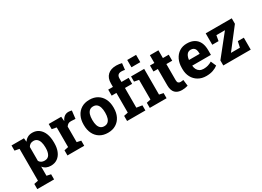

<svg xmlns="http://www.w3.org/2000/svg" viewBox="-20 -1669 3782 2770"><g transform="rotate(-30 1870.5 -284.5)"><path d="M238.3 102.5 307.1 117.2V203.1H27.3V117.2L96.2 102.5V-427.7L20 -442.4V-528.3H227.1L233.9 -466.8Q257.3 -501 290.5 -519.5Q323.7 -538.1 369.6 -538.1Q433.1 -538.1 479 -503.4Q572.8 -430.7 572.8 -259.8V-249.5Q572.8 -170.4 548.8 -113.3Q524.9 -54.7 479 -22.2Q433.1 10.3 368.7 10.3Q285.2 10.3 238.3 -50.3ZM326.2 -99.1Q380.9 -99.1 405.5 -139.6Q430.2 -180.2 430.2 -249.5V-259.8Q430.2 -309.6 418.9 -347.7Q407.7 -385.3 384.5 -406.2Q361.3 -427.2 325.2 -427.2Q265.6 -427.2 238.3 -376.5V-145Q265.1 -99.1 326.2 -99.1Z M857.9 -100.1 926.3 -85.4V0H647V-85.4L715.3 -100.1V-427.7L639.6 -442.4V-528.3H848.1L853.5 -462.9L854.5 -451.2Q894 -538.1 971.7 -538.1Q984.4 -538.1 999.5 -535.9Q1014.6 -533.7 1026.4 -530.3L1011.2 -398.9L940.4 -402.8Q910.2 -404.3 891.4 -392.6Q872.6 -380.9 857.9 -358.9Z M1320.8 10.3Q1242.7 10.3 1186.5 -23.9Q1130.4 -58.1 1100.6 -118.9Q1070.8 -179.7 1070.8 -258.8V-269Q1070.8 -348.6 1100.6 -408.7Q1130.4 -469.7 1186.3 -503.9Q1242.2 -538.1 1319.8 -538.1Q1398.9 -538.1 1454.1 -503.9Q1509.8 -469.7 1539.6 -408.9Q1569.3 -348.1 1569.3 -269V-258.8Q1569.3 -179.2 1539.6 -119.1Q1509.8 -58.6 1454.1 -24.2Q1398.4 10.3 1320.8 10.3ZM1320.8 -99.1Q1357.4 -99.1 1381.3 -119.1Q1404.8 -139.2 1416 -175Q1427.2 -210.9 1427.2 -258.8V-269Q1427.2 -315.4 1416 -352.1Q1404.8 -388.2 1381.1 -408.2Q1357.4 -428.2 1319.8 -428.2Q1283.7 -428.2 1259.3 -408.2Q1235.4 -387.7 1224.4 -351.8Q1213.4 -315.9 1213.4 -269V-258.8Q1213.4 -211.4 1224.6 -174.8Q1235.8 -138.7 1259.5 -118.9Q1283.2 -99.1 1320.8 -99.1Z M1852.1 -100.1 1945.3 -85.4V0H1640.6V-85.4L1709.5 -100.1V-428.2H1630.9V-528.3H1709.5V-586.9Q1709.5 -675.8 1760.5 -723.9Q1811.5 -772 1903.3 -772Q1926.3 -772 1951.7 -768.3Q1977.1 -764.6 1995.1 -759.8L1982.9 -653.8Q1958.5 -660.6 1925.3 -660.6Q1852.1 -660.6 1852.1 -586.9V-528.3H1971.7V-428.2H1852.1Z M2082.5 -640.1V-761.7H2230V-640.1ZM2230 -528.3V-100.1L2298.3 -85.4V0H2018.6V-85.4L2087.4 -100.1V-427.7L2011.2 -442.4V-528.3Z M2553.2 10.3Q2479.5 10.3 2439.7 -30.3Q2399.9 -70.8 2399.9 -158.7V-428.2H2327.1V-528.3H2399.9V-657.7H2542V-528.3H2639.2V-428.2H2542V-159.2Q2542 -128.4 2554.9 -115.2Q2567.9 -102.1 2590.3 -102.1Q2602.1 -102.1 2615.7 -103.8Q2629.4 -105.5 2639.2 -107.4L2651.4 -4.4Q2629.4 2 2603.8 6.1Q2578.1 10.3 2553.2 10.3Z M2957.5 10.3Q2881.8 10.3 2825.2 -23.4Q2768.6 -56.6 2737.5 -115.2Q2706.5 -173.8 2706.5 -249V-268.6Q2706.5 -347.7 2735.8 -408.2Q2765.1 -469.2 2818.6 -503.9Q2872.1 -538.6 2944.8 -538.1Q3016.6 -538.1 3065.4 -509.8Q3165 -452.1 3165 -299.3V-221.7H2854.5L2853.5 -218.8Q2856.4 -184.6 2871.1 -157.2Q2885.3 -130.4 2911.6 -114.7Q2938 -99.1 2975.6 -99.1Q3014.6 -99.1 3048.6 -109.1Q3082.5 -119.1 3114.7 -138.7L3153.3 -50.8Q3120.6 -24.4 3071 -7.1Q3021.5 10.3 2957.5 10.3ZM2854 -318.4 2855.5 -315.9H3031.7V-328.6Q3031.7 -360.4 3023.4 -384.3Q3004.9 -432.6 2947.3 -432.6Q2919.4 -432.6 2899.4 -418Q2879.9 -402.8 2868.9 -377Q2857.9 -351.1 2854 -318.4Z M3579.1 -102.1 3600.1 -199.2H3700.2V0H3243.2V-84L3518.1 -428.7H3375.5L3359.4 -338.4H3254.9V-528.3H3689V-437L3429.7 -102.1Z"/></g></svg>

Font: Suwannaphum
Style: Bold
Weight: 700
Designer: Danh Hong
Version: Version 8.002; ttfautohint (v1.8.3)